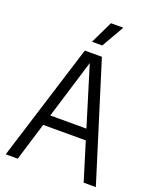

<svg xmlns="http://www.w3.org/2000/svg" viewBox="-170 -1043 926 1141"><g transform="rotate(20 293.5 -473.0)"><path d="M8.5 0 239.5 -740H347.5L578.5 0H501.5L427.5 -240.5H158L84.5 0ZM178.5 -307.5H407L292.5 -680.5ZM261.5 -804 330 -946H408L326.5 -804Z"/></g></svg>

Font: Encode Sans Cnd
Style: Regular
Weight: 400
Width: 3
Designer: Multiple Designers
Foundry: Impallari Type
Version: Version 3.002; ttfautohint (v1.8.3) -l 8 -r 50 -G 200 -x 14 